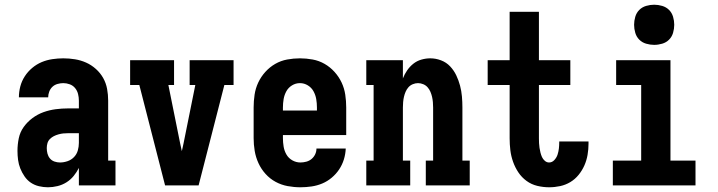

<svg xmlns="http://www.w3.org/2000/svg" viewBox="-20 -785 3040 813"><path d="M183 8Q164 8 145 3.5Q126 -1 110.5 -11.5Q95 -22 84 -38Q73 -54 66 -71.5Q59 -89 56.5 -108Q54 -127 54 -146Q54 -173 59.5 -199.5Q65 -226 80.5 -247.5Q96 -269 117.5 -285Q139 -301 164 -310Q189 -319 215.5 -322.5Q242 -326 269 -326H314V-359Q314 -373 310.5 -387Q307 -401 298 -412Q289 -423 275.5 -428Q262 -433 248 -433Q236 -433 223.5 -429.5Q211 -426 202 -417.5Q193 -409 188.5 -397Q184 -385 184 -373H60Q60 -396 66 -419Q72 -442 85 -462Q98 -482 116.5 -497.5Q135 -513 156.5 -522Q178 -531 201.5 -534.5Q225 -538 248 -538Q273 -538 297.5 -534Q322 -530 344.5 -520Q367 -510 386 -493Q405 -476 417 -454.5Q429 -433 433.5 -408.5Q438 -384 438 -359V-105H469V0H314V-74Q305 -56 292 -40Q279 -24 261.5 -13Q244 -2 223.5 3Q203 8 183 8ZM234 -97Q250 -97 266 -102.5Q282 -108 293.5 -120Q305 -132 309.5 -148Q314 -164 314 -180V-221H269Q258 -221 248 -220Q238 -219 227.5 -216Q217 -213 208 -208.5Q199 -204 191.5 -196.5Q184 -189 181 -179Q178 -169 178 -158Q178 -146 181 -134.5Q184 -123 191.5 -114Q199 -105 210.5 -101Q222 -97 234 -97Z M679 0 570 -425H531V-530H717V-425H693L743 -177Q745 -169 746.5 -161Q748 -153 750 -145Q752 -153 753.5 -161Q755 -169 757 -177L807 -425H783V-530H969V-425H930L821 0Z M1252 8Q1225 8 1198 3Q1171 -2 1147 -15Q1123 -28 1104.5 -48.5Q1086 -69 1074.5 -94Q1063 -119 1058.5 -146Q1054 -173 1054 -200V-330Q1054 -357 1058 -384Q1062 -411 1073.5 -435.5Q1085 -460 1103.5 -480.5Q1122 -501 1145.5 -514.5Q1169 -528 1196 -533Q1223 -538 1250 -538Q1277 -538 1304 -533Q1331 -528 1354.5 -514.5Q1378 -501 1396.5 -480.5Q1415 -460 1426.5 -435.5Q1438 -411 1442 -384Q1446 -357 1446 -330V-213H1178V-200Q1178 -182 1181 -164Q1184 -146 1193 -130.5Q1202 -115 1218 -106Q1234 -97 1252 -97Q1265 -97 1277.5 -100.5Q1290 -104 1299.5 -112Q1309 -120 1314.5 -131.5Q1320 -143 1320 -156H1444Q1443 -132 1436 -109.5Q1429 -87 1416 -67.5Q1403 -48 1384.5 -32.5Q1366 -17 1344.5 -8Q1323 1 1299.5 4.5Q1276 8 1252 8ZM1322 -317V-330Q1322 -348 1319 -365.5Q1316 -383 1307.5 -398.5Q1299 -414 1283.5 -423.5Q1268 -433 1250 -433Q1232 -433 1216.5 -423.5Q1201 -414 1192.5 -398.5Q1184 -383 1181 -365.5Q1178 -348 1178 -330V-317Z M1531 0V-105H1562V-425H1531V-530H1686V-453Q1693 -471 1704 -487Q1715 -503 1730 -515Q1745 -527 1764 -532.5Q1783 -538 1802 -538Q1825 -538 1847.5 -529.5Q1870 -521 1886 -504Q1902 -487 1912 -466Q1922 -445 1928 -422.5Q1934 -400 1936 -376.5Q1938 -353 1938 -330V-105H1969V0H1783V-105H1814V-330Q1814 -341 1813 -352.5Q1812 -364 1809.5 -375Q1807 -386 1802.5 -396.5Q1798 -407 1790.5 -415.5Q1783 -424 1772 -428.5Q1761 -433 1750 -433Q1739 -433 1728 -428.5Q1717 -424 1709.5 -415.5Q1702 -407 1697.5 -396.5Q1693 -386 1690.5 -375Q1688 -364 1687 -352.5Q1686 -341 1686 -330V-105H1717V0Z M2305 8Q2280 8 2255 2Q2230 -4 2209.5 -19Q2189 -34 2175 -55Q2161 -76 2152.5 -100Q2144 -124 2141 -149Q2138 -174 2138 -199V-425H2045V-530H2138V-735H2262V-530H2395V-425H2262V-199Q2262 -189 2262.5 -179Q2263 -169 2264.5 -159Q2266 -149 2268.5 -139Q2271 -129 2275 -120Q2279 -111 2287 -104Q2295 -97 2305 -97Q2318 -97 2327.5 -107.5Q2337 -118 2341 -130.5Q2345 -143 2346.5 -156Q2348 -169 2348 -182Q2348 -183 2348 -184Q2348 -185 2348 -186H2472Q2472 -184 2472 -181.5Q2472 -179 2472 -176Q2472 -153 2468 -129.5Q2464 -106 2454.5 -84.5Q2445 -63 2430 -44.5Q2415 -26 2395 -14Q2375 -2 2352 3Q2329 8 2305 8Z M2575 0V-105H2695V-425H2589V-530H2819V-105H2925V0ZM2750 -595Q2733 -595 2716 -600Q2699 -605 2687 -617Q2675 -629 2670 -646Q2665 -663 2665 -680Q2665 -697 2670 -714Q2675 -731 2687 -743Q2699 -755 2716 -760Q2733 -765 2750 -765Q2767 -765 2784 -760Q2801 -755 2813 -743Q2825 -731 2830 -714Q2835 -697 2835 -680Q2835 -663 2830 -646Q2825 -629 2813 -617Q2801 -605 2784 -600Q2767 -595 2750 -595Z"/></svg>

Font: Iosevka Slab Extrabold
Style: Regular
Weight: 800
Monospace: yes
Designer: Belleve Invis
Foundry: Belleve Invis
Version: Version 11.1.1; ttfautohint (v1.8.3)